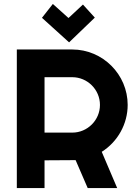

<svg xmlns="http://www.w3.org/2000/svg" viewBox="-20 -950 692 970"><path d="M345 -560C422 -560 485 -497 485 -420C485 -343 422 -280 345 -280H205V-560ZM205 -140 362 -141 423 0H572L494 -183C575 -234 625 -324 625 -420C625 -574 499 -700 345 -700H65V0H205ZM459 -861 399 -927 326 -859 247 -930 192 -860 329 -736Z"/></svg>

Font: Righteous
Style: Regular
Weight: 400
Designer: Astigmatic (AOETI)
Foundry: Astigmatic (AOETI)
Version: Version 1.000